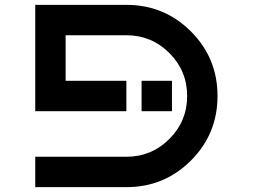

<svg xmlns="http://www.w3.org/2000/svg" viewBox="-20 -770 1040 790"><path d="M500 0H125V-125H500Q603.5 -125 676.8 -198.2Q750 -271.5 750 -375Q750 -478.5 676.8 -551.8Q603.5 -625 500 -625H250V-437.5H500V-312.5H125V-750H500Q656.2 -750 765.6 -640.6Q875 -531.2 875 -375Q875 -218.8 765.6 -109.4Q656.2 0 500 0ZM562.5 -312.5V-437.5H687.5V-312.5Z"/></svg>

Font: Xanmono
Style: Regular
Weight: 400
Designer: GGBotNet
Foundry: GGBotNet
Version: 1.00